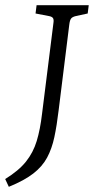

<svg xmlns="http://www.w3.org/2000/svg" viewBox="-50 -588 362 740"><path d="M292 -568 288 -536 242 -526Q229 -523 224 -516.5Q219 -510 217 -493L176 -163Q169 -104 159.5 -59.5Q150 -15 131.5 19.5Q113 54 78 81Q43 108 -16 132L-30 102Q22 70 50 35Q78 0 91.5 -44.5Q105 -89 112 -149L156 -500Q158 -513 154 -518.5Q150 -524 139 -526L87 -536L91 -568Z"/></svg>

Font: Rasa Light
Style: Italic
Weight: 300
Italic angle: -7.10001°
Designer: Anna Giedrys (Yrsa+Rasa design), David Brezina (Yrsa art-direction, Rasa art-direction, design)
Foundry: Rosetta Type Foundry
Version: Version 2.004